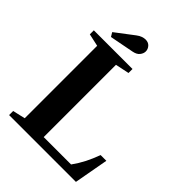

<svg xmlns="http://www.w3.org/2000/svg" viewBox="-264 -1086 1220 1220"><g transform="rotate(45 346.0 -476.5)"><path d="M41.5 0V-36.5L126 -56V-707L41.5 -725.5V-761.5H389V-725.5L296 -706V-56.5H542Q571.5 -97.5 592.8 -139.2Q614 -181 632.5 -231.5H684L642 0ZM148.5 -808.5 132 -836 255 -929.5Q272 -942.5 287.5 -947.8Q303 -953 315.5 -953Q341 -953 355.5 -936.8Q370 -920.5 370 -900Q370 -881.5 356.2 -863.8Q342.5 -846 311.5 -840Z"/></g></svg>

Font: Libre Caslon Text
Style: Regular
Weight: 400
Designer: Pablo Impallari, Rodrigo Fuenzalida, Katja Schimmel
Foundry: Pablo Impallari, Rodrigo Fuenzalida
Version: Version 2.000